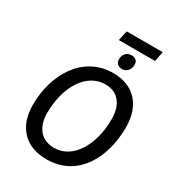

<svg xmlns="http://www.w3.org/2000/svg" viewBox="-235 -1156 1195 1305"><g transform="rotate(30 362.0 -503.0)"><path d="M354 -938H638L654 -1016H371ZM471 -778C504 -778 531 -804 531 -846C531 -877 512 -892 482 -892C443 -892 420 -864 420 -826C420 -794 442 -778 471 -778ZM333 10C573 10 693 -205 693 -448C693 -618 600 -725 434 -725C199 -725 68 -505 68 -266C68 -97 162 10 333 10ZM339 -83C240 -83 180 -150 180 -267C180 -468 277 -632 427 -632C524 -632 581 -564 581 -448C581 -245 485 -83 339 -83Z"/></g></svg>

Font: Noto Sans Medium
Style: Italic
Weight: 500
Italic angle: -12°
Designer: Monotype Design Team
Foundry: Monotype Imaging Inc.
Version: Version 2.013